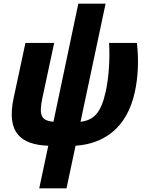

<svg xmlns="http://www.w3.org/2000/svg" viewBox="-20 -782 789 1042"><path d="M193 240H341L390 9C539 -1 669 -83 712 -284C729 -362 734 -454 723 -549H572C577 -462 571 -364 554 -286C528 -167 488 -130 417 -121L553 -762H405L270 -121C204 -128 190 -154 210 -250L274 -549H118L54 -250C14 -61 93 3 242 9Z"/></svg>

Font: Noto Sans SemiCondensed ExtraBold
Style: Italic
Weight: 800
Width: 4
Italic angle: -12°
Designer: Monotype Design Team
Foundry: Monotype Imaging Inc.
Version: Version 2.013